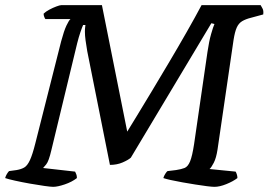

<svg xmlns="http://www.w3.org/2000/svg" viewBox="-25 -724 1041 744"><path d="M181 0Q172 0 147 -3.5Q122 -7 91 -12.5Q60 -18 33 -24Q6 -30 -5 -34Q-3 -42 1.5 -49.5Q6 -57 10 -61L39 -65Q57 -68 69 -75Q81 -82 91 -103.5Q101 -125 112 -169L212 -564Q223 -605 232.5 -625Q242 -645 248 -650H151Q149 -652 146.5 -658.5Q144 -665 144 -671Q152 -679 166 -686.5Q180 -694 193.5 -699Q207 -704 212 -704H370L468 -214Q481 -235 506 -276Q531 -317 563.5 -371Q596 -425 631 -484Q666 -543 698.5 -600Q731 -657 756 -704H985Q987 -700 992 -691.5Q997 -683 995 -668L947 -655Q927 -650 913.5 -642Q900 -634 892.5 -617.5Q885 -601 880 -569L818 -145Q813 -112 803.5 -93.5Q794 -75 787 -69L888 -59Q890 -56 892.5 -49Q895 -42 895 -34Q878 -21 852 -10.5Q826 0 806 0Q797 0 777 -2.5Q757 -5 732 -9Q707 -13 681.5 -17.5Q656 -22 636 -26.5Q616 -31 608 -34Q610 -42 615.5 -50.5Q621 -59 624 -61L657 -65Q677 -68 690 -73Q703 -78 711.5 -98.5Q720 -119 727 -165L779 -523Q785 -564 793 -592Q801 -620 806 -631L794 -634L482 -113Q472 -104 450 -94.5Q428 -85 401 -85L313 -526Q309 -549 306.5 -568Q304 -587 304 -601Q304 -612 305 -618.5Q306 -625 306 -627H297Q293 -618 286.5 -599Q280 -580 274 -556L174 -142Q164 -99 154 -87Q144 -75 142 -73L266 -59Q268 -55 270.5 -49Q273 -43 273 -34Q254 -19 226 -9.5Q198 0 181 0Z"/></svg>

Font: Texturina Medium 12pt Medium
Style: Italic
Weight: 500
Italic angle: -11°
Version: Version 1.002